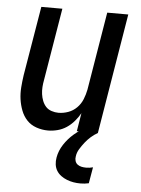

<svg xmlns="http://www.w3.org/2000/svg" viewBox="-53 -562 606 827"><g transform="rotate(5 250.0 -148.5)"><path d="M167 8Q141 8 116.5 -0.5Q92 -9 75.5 -26.5Q59 -44 50 -67.5Q41 -91 37.5 -116Q34 -141 36 -167.5Q38 -194 42 -221L92 -520H183L131 -207Q128 -192 127 -176.5Q126 -161 128 -146Q130 -131 135.5 -117Q141 -103 150.5 -92.5Q160 -82 175 -77Q190 -72 205 -72Q226 -72 247 -79.5Q268 -87 284 -103Q300 -119 308.5 -140Q317 -161 321 -182L377 -520H468L382 0H291L304 -79Q294 -61 279.5 -44Q265 -27 247 -15Q229 -3 208 2.5Q187 8 167 8ZM326 223Q310 223 295.5 220.5Q281 218 267 212.5Q253 207 241.5 198.5Q230 190 222.5 178Q215 166 213 151Q211 136 214 120Q219 91 236.5 64Q254 37 278.5 16Q303 -5 331 -19Q359 -33 388 -40L382 0Q366 9 352.5 21Q339 33 328 47Q317 61 307.5 76.5Q298 92 296 109Q294 119 297 128.5Q300 138 307.5 143.5Q315 149 324.5 151Q334 153 344 153Q352 153 359.5 152Q367 151 374 149L362 219Q353 221 344 222Q335 223 326 223Z"/></g></svg>

Font: Iosevka Medium Oblique
Style: Regular
Weight: 500
Italic angle: -9°
Monospace: yes
Designer: Belleve Invis
Foundry: Belleve Invis
Version: Version 32.5.0; ttfautohint (v1.8.4)